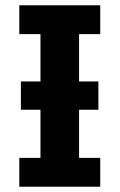

<svg xmlns="http://www.w3.org/2000/svg" viewBox="-20 -706 452 726"><path d="M59 -398H352V-291H59ZM53 0V-109H133V-577H53V-686H359V-577H279V-109H359V0Z"/></svg>

Font: Chivo SemiBold
Style: Regular
Weight: 600
Designer: Hector Gatti
Foundry: Omnibus-Type
Version: Version 2.002